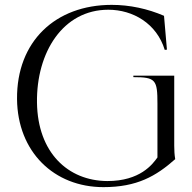

<svg xmlns="http://www.w3.org/2000/svg" viewBox="-20 -755 790 789"><path d="M405 14C543 14 621 -31 700 -101C697 -119 696 -137 696 -156V-444H528V-438C620 -438 627 -427 627 -329V-108C607 -80 556 -11 421 -11C259 -12 135 -128 132 -333C129 -540 239 -715 425 -715C527 -715 624 -658 657 -550L666 -551L654 -690C587 -719 513 -735 439 -735C208 -735 48 -585 50 -348C52 -131 202 14 405 14Z"/></svg>

Font: Sinistre
Style: Regular
Weight: 400
Designer: Jules Durand
Foundry: Collletttivo
Version: Version 69.420;Glyphs 3.2 (3217)